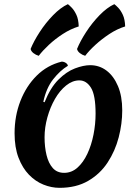

<svg xmlns="http://www.w3.org/2000/svg" viewBox="-20 -887 657 922"><path d="M266 15Q227 15 188.5 -0.5Q150 -16 119 -48Q88 -80 69 -129.5Q50 -179 50 -247Q50 -330 78 -402Q106 -474 156.5 -524Q207 -574 276 -591Q287 -591 296 -585Q305 -579 306 -571Q269 -549 235.5 -506.5Q202 -464 188 -398L194 -396Q222 -466 260.5 -504.5Q299 -543 340 -558.5Q381 -574 413 -574Q457 -574 491.5 -548Q526 -522 546.5 -473.5Q567 -425 567 -357Q567 -293 550 -227.5Q533 -162 497 -107Q461 -52 403.5 -18.5Q346 15 266 15ZM288 -57Q324 -57 352 -82Q380 -107 399.5 -148.5Q419 -190 429 -240.5Q439 -291 439 -341Q439 -430 417 -465.5Q395 -501 361 -501Q328 -501 297.5 -476.5Q267 -452 244 -412Q221 -372 207.5 -323.5Q194 -275 194 -228Q194 -181 203.5 -142Q213 -103 233.5 -80Q254 -57 288 -57ZM127 -652Q142 -689 170.5 -733Q199 -777 235 -814Q271 -851 306 -867Q313 -862 325 -849.5Q337 -837 347 -815.5Q357 -794 358 -760Q319 -748 282 -724Q245 -700 215 -672Q185 -644 166 -619Q152 -623 140.5 -632Q129 -641 127 -652ZM350 -652Q365 -689 393.5 -733Q422 -777 458 -814Q494 -851 529 -867Q536 -862 548 -849.5Q560 -837 570 -815.5Q580 -794 581 -760Q542 -748 505 -723.5Q468 -699 438 -671.5Q408 -644 389 -619Q375 -623 363.5 -632Q352 -641 350 -652Z"/></svg>

Font: Merienda
Style: Bold
Weight: 700
Designer: Eduardo Rodriguez Tunni
Foundry: Eduardo Rodriguez Tunni
Version: Version 2.001